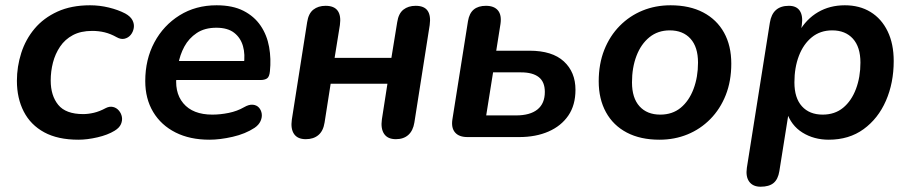

<svg xmlns="http://www.w3.org/2000/svg" viewBox="-20 -519 3447 727"><path d="M277 10Q199 10 147.5 -18Q96 -46 70 -96.5Q44 -147 44 -213Q44 -267 60.5 -318.5Q77 -370 111 -410.5Q145 -451 197.5 -475Q250 -499 321 -499Q357 -499 392 -490.5Q427 -482 454 -468Q474 -457 481.5 -442.5Q489 -428 486.5 -413Q484 -398 475 -387Q466 -376 452 -372.5Q438 -369 422 -378Q399 -391 376.5 -396.5Q354 -402 329 -402Q286 -402 256 -386Q226 -370 207.5 -342.5Q189 -315 180.5 -282Q172 -249 172 -214Q172 -157 200.5 -122Q229 -87 295 -87Q314 -87 335.5 -92Q357 -97 381 -110Q395 -117 408 -114Q421 -111 430 -100.5Q439 -90 441.5 -76.5Q444 -63 438 -49Q432 -35 414 -24Q388 -8 349 1Q310 10 277 10Z M773 10Q699 10 644.5 -17.5Q590 -45 560 -95Q530 -145 530 -212Q530 -294 564.5 -358.5Q599 -423 660 -461Q721 -499 800 -499Q861 -499 902 -478Q943 -457 967 -421.5Q991 -386 999 -341Q1007 -296 1002 -249Q1000 -228 991 -222Q982 -216 966 -216H630L640 -288H920L903 -273Q909 -313 900 -344.5Q891 -376 866.5 -395Q842 -414 799 -414Q755 -414 725 -394Q695 -374 678 -342.5Q661 -311 655 -275L650 -244Q638 -171 674 -128Q710 -85 784 -85Q814 -85 846 -91.5Q878 -98 904 -113Q923 -124 937.5 -122.5Q952 -121 960.5 -111.5Q969 -102 971 -88.5Q973 -75 966.5 -60.5Q960 -46 944 -35Q909 -12 861 -1Q813 10 773 10Z M1138 8Q1107 8 1093.5 -11.5Q1080 -31 1085 -66L1143 -435Q1148 -468 1166.5 -482.5Q1185 -497 1213 -497Q1245 -497 1258.5 -478.5Q1272 -460 1267 -424L1247 -300H1462L1484 -435Q1489 -468 1507.5 -482.5Q1526 -497 1554 -497Q1586 -497 1599 -478.5Q1612 -460 1607 -424L1549 -55Q1544 -24 1526 -8Q1508 8 1479 8Q1448 8 1434.5 -12Q1421 -32 1426 -67L1447 -202H1232L1209 -55Q1204 -23 1185.5 -7.5Q1167 8 1138 8Z M1750 0Q1718 0 1703 -17.5Q1688 -35 1693 -67L1752 -439Q1757 -469 1774 -483Q1791 -497 1820 -497Q1851 -497 1865.5 -479.5Q1880 -462 1875 -428L1859 -327H1985Q2071 -327 2115 -286.5Q2159 -246 2159 -179Q2159 -121 2132 -81.5Q2105 -42 2057 -21Q2009 0 1946 0ZM1821 -82H1934Q1987 -82 2015 -104.5Q2043 -127 2043 -171Q2043 -209 2020 -227Q1997 -245 1953 -245H1847Z M2477 10Q2405 10 2353.5 -17Q2302 -44 2274.5 -94Q2247 -144 2247 -211Q2247 -277 2268 -330Q2289 -383 2326.5 -421Q2364 -459 2413 -479Q2462 -499 2519 -499Q2591 -499 2642.5 -472Q2694 -445 2721.5 -395.5Q2749 -346 2749 -278Q2749 -212 2728 -159Q2707 -106 2669.5 -68Q2632 -30 2583 -10Q2534 10 2477 10ZM2480 -85Q2526 -85 2557.5 -111Q2589 -137 2606 -182Q2623 -227 2623 -282Q2623 -341 2594.5 -372.5Q2566 -404 2516 -404Q2471 -404 2439 -378Q2407 -352 2390 -307.5Q2373 -263 2373 -207Q2373 -148 2401.5 -116.5Q2430 -85 2480 -85Z M2860 188Q2831 188 2817 169Q2803 150 2808 116L2895 -433Q2900 -465 2918 -481Q2936 -497 2967 -497Q2996 -497 3008.5 -478Q3021 -459 3016 -424L3007 -368L3005 -398Q3033 -447 3077.5 -473Q3122 -499 3179 -499Q3235 -499 3276.5 -473.5Q3318 -448 3341 -400.5Q3364 -353 3364 -288Q3364 -205 3334.5 -137.5Q3305 -70 3250 -30Q3195 10 3118 10Q3062 10 3018.5 -17Q2975 -44 2958 -97H2967L2931 129Q2926 160 2909 174Q2892 188 2860 188ZM3095 -85Q3141 -85 3172.5 -111Q3204 -137 3221 -182Q3238 -227 3238 -282Q3238 -341 3209.5 -372.5Q3181 -404 3131 -404Q3086 -404 3054 -378Q3022 -352 3005 -307.5Q2988 -263 2988 -207Q2988 -148 3016.5 -116.5Q3045 -85 3095 -85Z"/></svg>

Font: Nunito ExtraLight
Style: Italic
Weight: 200
Italic angle: -9°
Designer: Vernon Adams
Foundry: Vernon Adams
Version: Version 3.602